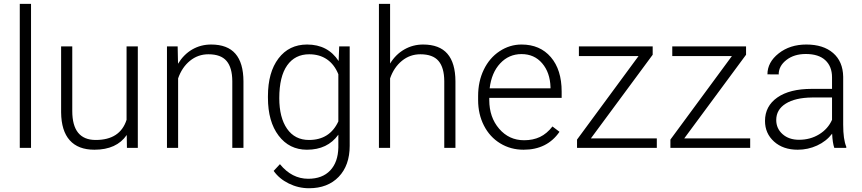

<svg xmlns="http://www.w3.org/2000/svg" viewBox="-20 -770 4491 1000"><path d="M141.6 0H83V-750H141.6Z M640.1 -66.9Q587.4 9.8 471.7 9.8Q387.2 9.8 343.3 -39.3Q299.3 -88.4 298.3 -184.6V-528.3H356.4V-191.9Q356.4 -41 478.5 -41Q605.5 -41 639.2 -146V-528.3H697.8V0H641.1Z M905.3 -528.3 907.2 -438Q937 -486.8 981.4 -512.5Q1025.9 -538.1 1079.6 -538.1Q1164.6 -538.1 1206.1 -490.2Q1247.6 -442.4 1248 -346.7V0H1189.9V-347.2Q1189.5 -418 1159.9 -452.6Q1130.4 -487.3 1065.4 -487.3Q1011.2 -487.3 969.5 -453.4Q927.7 -419.4 907.7 -361.8V0H849.6V-528.3Z M1375.5 -269Q1375.5 -393.1 1430.4 -465.6Q1485.4 -538.1 1579.6 -538.1Q1687.5 -538.1 1743.7 -452.1L1746.6 -528.3H1801.3V-10.7Q1801.3 91.3 1744.1 150.9Q1687 210.4 1589.4 210.4Q1534.2 210.4 1484.1 185.8Q1434.1 161.1 1405.3 120.1L1438 85Q1500 161.1 1585.4 161.1Q1658.7 161.1 1699.7 117.9Q1740.7 74.7 1742.2 -2V-68.4Q1686 9.8 1578.6 9.8Q1486.8 9.8 1431.2 -63.5Q1375.5 -136.7 1375.5 -261.2ZM1434.6 -258.8Q1434.6 -157.7 1475.1 -99.4Q1515.6 -41 1589.4 -41Q1697.3 -41 1742.2 -137.7V-383.3Q1721.7 -434.1 1683.1 -460.7Q1644.5 -487.3 1590.3 -487.3Q1516.6 -487.3 1475.6 -429.4Q1434.6 -371.6 1434.6 -258.8Z M2011.7 -439Q2040.5 -486.3 2085.4 -512.2Q2130.4 -538.1 2183.6 -538.1Q2268.6 -538.1 2310.1 -490.2Q2351.6 -442.4 2352.1 -346.7V0H2293.9V-347.2Q2293.5 -418 2263.9 -452.6Q2234.4 -487.3 2169.4 -487.3Q2115.2 -487.3 2073.5 -453.4Q2031.7 -419.4 2011.7 -361.8V0H1953.6V-750H2011.7Z M2707 9.8Q2639.6 9.8 2585.2 -23.4Q2530.8 -56.6 2500.5 -116Q2470.2 -175.3 2470.2 -249V-270Q2470.2 -346.2 2499.8 -407.2Q2529.3 -468.3 2582 -503.2Q2634.8 -538.1 2696.3 -538.1Q2792.5 -538.1 2848.9 -472.4Q2905.3 -406.7 2905.3 -293V-260.3H2528.3V-249Q2528.3 -159.2 2579.8 -99.4Q2631.3 -39.6 2709.5 -39.6Q2756.3 -39.6 2792.2 -56.6Q2828.1 -73.7 2857.4 -111.3L2894 -83.5Q2829.6 9.8 2707 9.8ZM2696.3 -488.3Q2630.4 -488.3 2585.2 -439.9Q2540 -391.6 2530.3 -310.1H2847.2V-316.4Q2844.7 -392.6 2803.7 -440.4Q2762.7 -488.3 2696.3 -488.3Z M3057.6 -49.3H3400.9V0H2985.4V-43L3305.7 -478H2995.1V-528.3H3379.4V-484.9Z M3543.9 -49.3H3887.2V0H3471.7V-43L3792 -478H3481.4V-528.3H3865.7V-484.9Z M4325.2 0Q4316.4 -24.9 4314 -73.7Q4283.2 -33.7 4235.6 -12Q4188 9.8 4134.8 9.8Q4058.6 9.8 4011.5 -32.7Q3964.4 -75.2 3964.4 -140.1Q3964.4 -217.3 4028.6 -262.2Q4092.8 -307.1 4207.5 -307.1H4313.5V-367.2Q4313.5 -423.8 4278.6 -456.3Q4243.7 -488.8 4176.8 -488.8Q4115.7 -488.8 4075.7 -457.5Q4035.6 -426.3 4035.6 -382.3L3977.1 -382.8Q3977.1 -445.8 4035.6 -491.9Q4094.2 -538.1 4179.7 -538.1Q4268.1 -538.1 4319.1 -493.9Q4370.1 -449.7 4371.6 -370.6V-120.6Q4371.6 -43.9 4387.7 -5.9V0ZM4141.6 -42Q4200.2 -42 4246.3 -70.3Q4292.5 -98.6 4313.5 -146V-262.2H4209Q4121.6 -261.2 4072.3 -230.2Q4022.9 -199.2 4022.9 -145Q4022.9 -100.6 4055.9 -71.3Q4088.9 -42 4141.6 -42Z"/></svg>

Font: Vazir Thin
Style: Thin
Weight: 100
Designer: Saber Rastikerdar
Foundry: Saber Rastikerdar
Version: Version 30.0.0